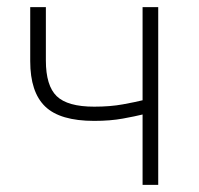

<svg xmlns="http://www.w3.org/2000/svg" viewBox="-20 -520 560 540"><path d="M245 -180Q149 -180 107 -220.5Q65 -261 65 -348V-500H109V-350Q109 -279 139.5 -249.5Q170 -220 245 -220Q290 -220 325.5 -226.5Q361 -233 381 -238V-500H425V0H381V-198Q361 -193 325.5 -186.5Q290 -180 245 -180Z"/></svg>

Font: PT Root UI Light
Style: Regular
Weight: 300
Designer: Vitaly Kuzmin
Foundry: ParaType Ltd.
Version: Version 2.000G